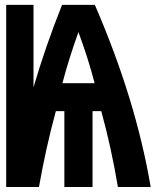

<svg xmlns="http://www.w3.org/2000/svg" viewBox="-20 -752 626 772"><path d="M360.4 -417.5Q336.4 -511.7 295.4 -623Q255.4 -511.7 231 -417.5ZM4.9 0V-732.4H114.7V-400.9Q162.6 -564.5 229.5 -732.4H361.3Q526.4 -351.6 585.9 0H454.1Q428.2 -155.3 387.2 -305.2H352.1V0H238.8V-305.2H204.6Q164.1 -156.7 136.7 0Z"/></svg>

Font: Consola Mono
Style: Bold
Weight: 700
Monospace: yes
Designer: Wojciech Kalinowski "wmk69" (wmk69@o2.pl)
Foundry: Wojciech Kalinowski "wmk69" (wmk69@o2.pl)
Version: Version 2.1.0